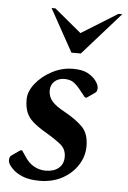

<svg xmlns="http://www.w3.org/2000/svg" viewBox="-52 -746 528 795"><g transform="rotate(5 212.0 -348.5)"><path d="M142 10Q99 10 70.5 -2Q42 -14 27 -31Q9 -49 9 -64Q9 -70 11 -76Q13 -82 20 -86L53 -109H60L77 -84Q93 -59 115.5 -46.5Q138 -34 164 -34Q198 -34 218 -51Q238 -68 238 -97Q238 -129 216 -147.5Q194 -166 150 -192Q116 -212 96.5 -229.5Q77 -247 68.5 -268.5Q60 -290 60 -321Q60 -354 86 -387Q112 -420 153.5 -442Q195 -464 241 -464Q280 -464 302 -452Q324 -440 336 -424Q349 -407 349 -393Q349 -387 347 -381.5Q345 -376 340 -373L307 -350H300L276 -380Q261 -399 246.5 -409Q232 -419 209 -419Q184 -419 168 -404.5Q152 -390 152 -366Q152 -340 169 -321Q186 -302 222 -283Q269 -257 296.5 -229.5Q324 -202 324 -149Q324 -108 301 -71.5Q278 -35 237 -12.5Q196 10 142 10ZM228 -530 130 -707H146L258 -614L408 -707H424L267 -530Z"/></g></svg>

Font: Spectral SemiBold
Style: Italic
Weight: 600
Italic angle: -10°
Designer: Jean-Baptiste Levee
Foundry: Production Type
Version: Version 2.001